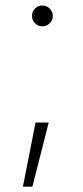

<svg xmlns="http://www.w3.org/2000/svg" viewBox="-20 -538 307 712"><path d="M64.9 154.3 111.8 -83.5H160.6L100.1 154.3ZM137.2 -440.4Q121.1 -440.4 109.9 -451.7Q98.6 -462.9 98.6 -479Q98.6 -495.1 109.9 -506.3Q121.1 -517.6 137.2 -517.6Q152.8 -517.6 164.3 -506.3Q175.8 -495.1 175.8 -479Q175.8 -462.9 164.3 -451.7Q152.8 -440.4 137.2 -440.4Z"/></svg>

Font: Inter Tight ExtraLight
Style: Regular
Weight: 250
Designer: Rasmus Andersson
Foundry: rsms
Version: Version 3.004